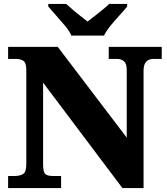

<svg xmlns="http://www.w3.org/2000/svg" viewBox="-20 -951 846 971"><path d="M21 0V-61H54Q81 -61 97 -71Q113 -81 113 -121V-597Q113 -634 98 -643.5Q83 -653 63 -653H21V-714H272L621 -255V-597Q621 -629 607 -641Q593 -653 573 -653H530V-714H798V-653H755Q733 -653 719.5 -639Q706 -625 706 -593V0H599L198 -533V-121Q198 -81 209 -71Q220 -61 246 -61H289V0ZM341 -771Q331 -794 309 -820.5Q287 -847 263.5 -873Q240 -899 224 -918V-931H315Q326 -921 345.5 -904Q365 -887 386.5 -870.5Q408 -854 423 -842Q438 -854 459.5 -870.5Q481 -887 501.5 -904Q522 -921 532 -931H623V-918Q608 -899 584 -873Q560 -847 538.5 -820.5Q517 -794 506 -771Z"/></svg>

Font: Noto Serif Black
Style: Regular
Weight: 900
Designer: Monotype Design Team
Foundry: Monotype Imaging Inc.
Version: Version 2.014; ttfautohint (v1.8.4.7-5d5b)